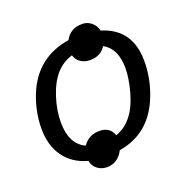

<svg xmlns="http://www.w3.org/2000/svg" viewBox="-117 -693 834 857"><g transform="rotate(-20 300.0 -264.5)"><path d="M567 -333Q567 -255 539 -180Q481 -22 328 3Q301 55 249 55Q224 55 204.5 40.5Q185 26 180 0Q109 -19 70.5 -72.5Q32 -126 32 -205Q32 -284 62 -361Q122 -512 281 -537Q305 -584 362 -584Q387 -584 406 -568Q425 -552 430 -528Q567 -487 567 -333ZM477 -333Q477 -426 417 -459Q392 -420 342 -420Q316 -420 297 -433Q278 -446 272 -468Q226 -454 194 -418Q162 -381 142 -319Q123 -259 123 -203Q123 -100 192 -68Q221 -109 270 -109Q321 -109 336 -65Q380 -80 410 -118Q441 -156 459 -220Q477 -285 477 -333Z"/></g></svg>

Font: Libra Sans
Style: Italic
Weight: 400
Italic angle: -12°
Foundry: Context Ltd
Version: Version 1.002